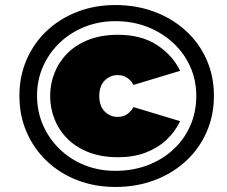

<svg xmlns="http://www.w3.org/2000/svg" viewBox="-20 -735 902 762"><path d="M438 7Q356 7 286.5 -20Q217 -47 165.5 -96Q114 -145 85.5 -211Q57 -277 57 -355Q57 -432 85.5 -498Q114 -564 165.5 -612.5Q217 -661 286.5 -688Q356 -715 438 -715Q522 -715 593.5 -688Q665 -661 718 -612.5Q771 -564 800 -498Q829 -432 829 -355Q829 -277 800 -211Q771 -145 718 -96Q665 -47 593.5 -20Q522 7 438 7ZM438 -57Q506 -57 564 -78.5Q622 -100 666 -140Q710 -180 734.5 -234.5Q759 -289 759 -355Q759 -417 735 -470.5Q711 -524 667.5 -564.5Q624 -605 565.5 -628Q507 -651 438 -651Q372 -651 315 -628Q258 -605 216 -564.5Q174 -524 150.5 -470.5Q127 -417 127 -355Q127 -293 150.5 -239Q174 -185 216 -144Q258 -103 314.5 -80Q371 -57 438 -57ZM448 -111Q383 -111 332.5 -130.5Q282 -150 248 -184Q214 -218 196.5 -262Q179 -306 179 -354Q179 -402 196.5 -446Q214 -490 248 -524Q282 -558 332.5 -577.5Q383 -597 448 -597Q540 -597 602 -557Q664 -517 695 -454L510 -398Q503 -411 493.5 -419.5Q484 -428 472.5 -432.5Q461 -437 447 -437Q432 -437 419 -431.5Q406 -426 395.5 -415.5Q385 -405 379.5 -389.5Q374 -374 374 -354Q374 -334 379.5 -318.5Q385 -303 395.5 -292.5Q406 -282 419 -276.5Q432 -271 447 -271Q461 -271 472.5 -275.5Q484 -280 493.5 -289Q503 -298 510 -310L695 -254Q675 -212 640 -179.5Q605 -147 557 -129Q509 -111 448 -111Z"/></svg>

Font: Raleway Thin Black
Style: Italic
Weight: 900
Italic angle: -12°
Version: Version 4.026